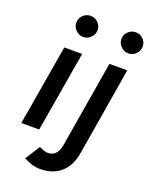

<svg xmlns="http://www.w3.org/2000/svg" viewBox="-170 -816 881 1120"><g transform="rotate(20 270.0 -255.5)"><path d="M27 0 112 -500H223L138 0ZM194 -595Q168 -595 148 -614.5Q128 -634 128 -661Q128 -688 148 -707Q168 -726 194 -726Q221 -726 240.5 -707Q260 -688 260 -661Q260 -634 240.5 -614.5Q221 -595 194 -595ZM219 215Q194 215 168.5 207Q143 199 119 186L177 94Q211 111 231 111Q289 111 302 38L392 -500H503L412 46Q398 129 348.5 172Q299 215 219 215ZM474 -595Q448 -595 428 -614.5Q408 -634 408 -661Q408 -688 428 -707Q448 -726 474 -726Q501 -726 520.5 -707Q540 -688 540 -661Q540 -634 520.5 -614.5Q501 -595 474 -595Z"/></g></svg>

Font: Figtree Light SemiBold
Style: Italic
Weight: 600
Italic angle: -9.5°
Version: Version 2.001;gftools[0.9.30]